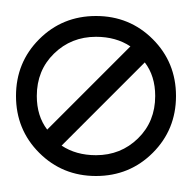

<svg xmlns="http://www.w3.org/2000/svg" viewBox="-20 -20 240 240"><path d="M0 100Q0 58 29 29Q58 0 100 0Q142 0 171 29Q200 58 200 100Q200 142 171 171Q142 200 100 200Q58 200 29 171Q0 142 0 100ZM57 162Q75 174 100 174Q131 174 152.5 153Q174 132 174 100Q174 75 161 58ZM39 142 143 38Q125 26 100 26Q69 26 47.5 47Q26 68 26 100Q26 125 39 142Z"/></svg>

Font: Bravura Text
Style: Regular
Weight: 400
Designer: Daniel Spreadbury et al.
Foundry: Steinberg Media Technologies GmbH
Version: Version 1.38